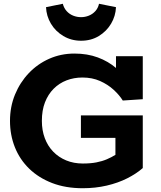

<svg xmlns="http://www.w3.org/2000/svg" viewBox="-20 -984 852 1018"><path d="M419 14Q328 14 256.5 -13.5Q185 -41 135 -89.5Q85 -138 59 -203Q33 -268 33 -343Q33 -418 59.5 -482.5Q86 -547 132.5 -596Q179 -645 241 -672.5Q303 -700 375 -700Q443 -700 498.5 -679.5Q554 -659 596.5 -622.5Q639 -586 666 -537L595 -560V-686H737V-458L631 -451Q613 -480 582.5 -508Q552 -536 510.5 -554.5Q469 -573 417 -573Q372 -573 333 -558Q294 -543 264.5 -513.5Q235 -484 218.5 -441.5Q202 -399 202 -343Q202 -293 217.5 -251.5Q233 -210 262 -180Q291 -150 331 -133.5Q371 -117 419 -117Q460 -117 491 -123Q522 -129 546.5 -139.5Q571 -150 592 -163V-253H409V-372H737V-93Q703 -63 654.5 -38.5Q606 -14 546 0Q486 14 419 14ZM410 -768Q358 -768 316 -793Q274 -818 250 -858.5Q226 -899 224 -946L313 -964Q319 -941 333.5 -925Q348 -909 368 -901Q388 -893 410 -893Q431 -893 451 -901Q471 -909 485.5 -925Q500 -941 505 -964L595 -946Q593 -899 569 -858.5Q545 -818 504 -793Q463 -768 410 -768Z"/></svg>

Font: BioRhyme ExtraBold ExtraBold
Style: Regular
Weight: 800
Version: Version 1.600;gftools[0.9.33]